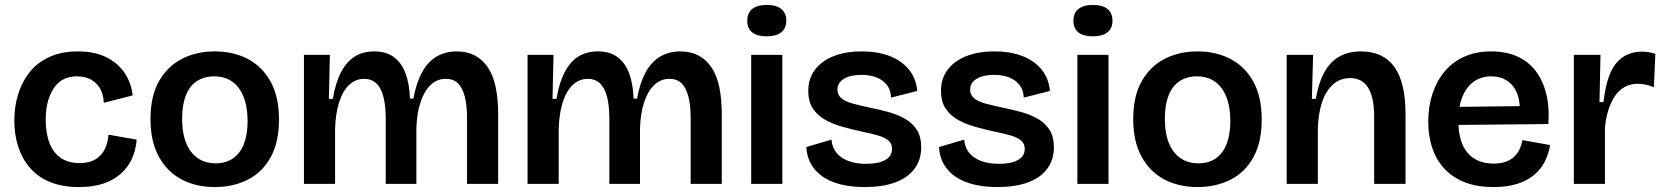

<svg xmlns="http://www.w3.org/2000/svg" viewBox="-20 -744 6735 777"><path d="M300 13Q233 13 183.5 -7Q134 -27 102 -64Q70 -101 54 -149.5Q38 -198 38 -256Q38 -315 54.5 -366Q71 -417 103 -455.5Q135 -494 183.5 -515Q232 -536 295 -536Q362 -536 409 -513Q456 -490 483.5 -450Q511 -410 517 -358L400 -328Q399 -361 385.5 -385Q372 -409 348 -422Q324 -435 291 -435Q261 -435 238 -423.5Q215 -412 199 -389Q183 -366 174 -334Q165 -302 165 -260Q165 -204 180.5 -164.5Q196 -125 226.5 -104.5Q257 -84 302 -84Q342 -84 367.5 -100Q393 -116 405 -142.5Q417 -169 419 -199L533 -179Q530 -137 514 -102Q498 -67 469 -41Q440 -15 398 -1Q356 13 300 13Z M850 13Q773 13 714.5 -18Q656 -49 622.5 -110.5Q589 -172 589 -262Q589 -355 623.5 -415.5Q658 -476 716.5 -506Q775 -536 849 -536Q925 -536 983.5 -505Q1042 -474 1075.5 -413Q1109 -352 1109 -260Q1109 -168 1075 -107Q1041 -46 982 -16.5Q923 13 850 13ZM853 -83Q894 -83 923 -103Q952 -123 967 -161.5Q982 -200 982 -254Q982 -311 966 -351.5Q950 -392 920 -413.5Q890 -435 846 -435Q806 -435 776.5 -415.5Q747 -396 732 -357.5Q717 -319 717 -264Q717 -177 753 -130Q789 -83 853 -83Z M1210 0V-312V-522H1315L1311 -344H1327Q1338 -410 1360.5 -452.5Q1383 -495 1416 -515.5Q1449 -536 1494 -536Q1543 -536 1574 -513Q1605 -490 1621 -447.5Q1637 -405 1639 -345H1653Q1665 -410 1688.5 -452.5Q1712 -495 1747.5 -515.5Q1783 -536 1828 -536Q1870 -536 1901.5 -519.5Q1933 -503 1954.5 -471Q1976 -439 1986 -391Q1996 -343 1996 -280V0H1870V-265Q1870 -319 1860.5 -354.5Q1851 -390 1832.5 -407.5Q1814 -425 1784 -425Q1749 -425 1723 -400.5Q1697 -376 1682 -331Q1667 -286 1665 -226V0H1541V-261Q1541 -317 1531.5 -353Q1522 -389 1502.5 -407Q1483 -425 1454 -425Q1419 -425 1393 -400.5Q1367 -376 1352.5 -330.5Q1338 -285 1336 -224V0Z M2115 0V-312V-522H2220L2216 -344H2232Q2243 -410 2265.5 -452.5Q2288 -495 2321 -515.5Q2354 -536 2399 -536Q2448 -536 2479 -513Q2510 -490 2526 -447.5Q2542 -405 2544 -345H2558Q2570 -410 2593.5 -452.5Q2617 -495 2652.5 -515.5Q2688 -536 2733 -536Q2775 -536 2806.5 -519.5Q2838 -503 2859.5 -471Q2881 -439 2891 -391Q2901 -343 2901 -280V0H2775V-265Q2775 -319 2765.5 -354.5Q2756 -390 2737.5 -407.5Q2719 -425 2689 -425Q2654 -425 2628 -400.5Q2602 -376 2587 -331Q2572 -286 2570 -226V0H2446V-261Q2446 -317 2436.5 -353Q2427 -389 2407.5 -407Q2388 -425 2359 -425Q2324 -425 2298 -400.5Q2272 -376 2257.5 -330.5Q2243 -285 2241 -224V0Z M3020 0V-522H3146V0ZM3083 -597Q3044 -597 3024 -613Q3004 -629 3004 -660Q3004 -691 3024 -707.5Q3044 -724 3083 -724Q3122 -724 3142 -707.5Q3162 -691 3162 -660Q3162 -629 3141.5 -613Q3121 -597 3083 -597Z M3479 13Q3426 13 3383.5 2.5Q3341 -8 3310.5 -28.5Q3280 -49 3262.5 -79.5Q3245 -110 3243 -149L3345 -179Q3347 -149 3364 -127Q3381 -105 3412 -93Q3443 -81 3486 -81Q3535 -81 3562.5 -96.5Q3590 -112 3590 -141Q3590 -163 3575 -175.5Q3560 -188 3532.5 -196Q3505 -204 3465 -212Q3425 -221 3387.5 -231.5Q3350 -242 3319 -259.5Q3288 -277 3269.5 -305Q3251 -333 3251 -376Q3251 -425 3277 -460.5Q3303 -496 3351.5 -516Q3400 -536 3468 -536Q3531 -536 3579.5 -517.5Q3628 -499 3657.5 -463.5Q3687 -428 3692 -376L3586 -349Q3585 -379 3569.5 -399.5Q3554 -420 3527.5 -430.5Q3501 -441 3466 -441Q3421 -441 3395 -425Q3369 -409 3369 -381Q3369 -360 3385 -346.5Q3401 -333 3430.5 -325Q3460 -317 3498 -309Q3537 -301 3574 -291Q3611 -281 3641.5 -264Q3672 -247 3690 -219Q3708 -191 3708 -148Q3708 -97 3680.5 -60.5Q3653 -24 3602 -5.5Q3551 13 3479 13Z M4016 13Q3963 13 3920.5 2.5Q3878 -8 3847.5 -28.5Q3817 -49 3799.5 -79.5Q3782 -110 3780 -149L3882 -179Q3884 -149 3901 -127Q3918 -105 3949 -93Q3980 -81 4023 -81Q4072 -81 4099.5 -96.5Q4127 -112 4127 -141Q4127 -163 4112 -175.5Q4097 -188 4069.5 -196Q4042 -204 4002 -212Q3962 -221 3924.5 -231.5Q3887 -242 3856 -259.5Q3825 -277 3806.5 -305Q3788 -333 3788 -376Q3788 -425 3814 -460.5Q3840 -496 3888.5 -516Q3937 -536 4005 -536Q4068 -536 4116.5 -517.5Q4165 -499 4194.5 -463.5Q4224 -428 4229 -376L4123 -349Q4122 -379 4106.5 -399.5Q4091 -420 4064.5 -430.5Q4038 -441 4003 -441Q3958 -441 3932 -425Q3906 -409 3906 -381Q3906 -360 3922 -346.5Q3938 -333 3967.5 -325Q3997 -317 4035 -309Q4074 -301 4111 -291Q4148 -281 4178.5 -264Q4209 -247 4227 -219Q4245 -191 4245 -148Q4245 -97 4217.5 -60.5Q4190 -24 4139 -5.5Q4088 13 4016 13Z M4340 0V-522H4466V0ZM4403 -597Q4364 -597 4344 -613Q4324 -629 4324 -660Q4324 -691 4344 -707.5Q4364 -724 4403 -724Q4442 -724 4462 -707.5Q4482 -691 4482 -660Q4482 -629 4461.5 -613Q4441 -597 4403 -597Z M4827 13Q4750 13 4691.5 -18Q4633 -49 4599.5 -110.5Q4566 -172 4566 -262Q4566 -355 4600.5 -415.5Q4635 -476 4693.5 -506Q4752 -536 4826 -536Q4902 -536 4960.5 -505Q5019 -474 5052.5 -413Q5086 -352 5086 -260Q5086 -168 5052 -107Q5018 -46 4959 -16.5Q4900 13 4827 13ZM4830 -83Q4871 -83 4900 -103Q4929 -123 4944 -161.5Q4959 -200 4959 -254Q4959 -311 4943 -351.5Q4927 -392 4897 -413.5Q4867 -435 4823 -435Q4783 -435 4753.5 -415.5Q4724 -396 4709 -357.5Q4694 -319 4694 -264Q4694 -177 4730 -130Q4766 -83 4830 -83Z M5187 0V-307V-522H5294L5289 -344H5305Q5316 -409 5339.5 -451.5Q5363 -494 5400 -515Q5437 -536 5488 -536Q5577 -536 5622.5 -473.5Q5668 -411 5668 -282V0H5541V-269Q5541 -351 5516.5 -389.5Q5492 -428 5444 -428Q5402 -428 5373 -401Q5344 -374 5329 -327Q5314 -280 5313 -218V0Z M6024 13Q5959 13 5910 -5.5Q5861 -24 5827.5 -59Q5794 -94 5777 -143Q5760 -192 5760 -252Q5760 -313 5777 -364.5Q5794 -416 5826 -454.5Q5858 -493 5905.5 -514.5Q5953 -536 6014 -536Q6073 -536 6118 -516.5Q6163 -497 6193 -459Q6223 -421 6237 -366.5Q6251 -312 6246 -242L5841 -238V-311L6166 -315L6129 -274Q6134 -328 6120.5 -363.5Q6107 -399 6079.5 -417Q6052 -435 6015 -435Q5974 -435 5944 -413.5Q5914 -392 5898 -352Q5882 -312 5882 -255Q5882 -168 5919.5 -125Q5957 -82 6024 -82Q6054 -82 6075 -90Q6096 -98 6109.5 -111.5Q6123 -125 6130.5 -142Q6138 -159 6141 -177L6253 -157Q6247 -120 6231 -89Q6215 -58 6187 -35Q6159 -12 6118.5 0.5Q6078 13 6024 13Z M6349 0V-263V-522H6457L6453 -331H6469Q6477 -401 6495.5 -445.5Q6514 -490 6547 -512.5Q6580 -535 6626 -535Q6638 -535 6651 -533Q6664 -531 6679 -526L6673 -391Q6657 -398 6639.5 -401.5Q6622 -405 6608 -405Q6570 -405 6542.5 -384Q6515 -363 6498 -323.5Q6481 -284 6475 -230V0Z"/></svg>

Font: Bricolage Grotesque 36pt SemiBold
Style: Regular
Weight: 600
Designer: Mathieu Triay
Foundry: Atelier Triay
Version: Version 1.001;gftools[0.9.33.dev8+g029e19f]